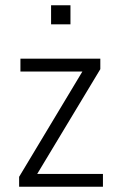

<svg xmlns="http://www.w3.org/2000/svg" viewBox="-20 -713 453 733"><path d="M53 0V-38L306 -459L309 -440H58V-489H363V-449L110 -29L107 -49H373V0ZM175 -620V-693H249V-620Z"/></svg>

Font: Nunito Sans 10pt Condensed Light
Style: Regular
Weight: 300
Width: 3
Designer: Vernon Adams
Foundry: Vernon Adams
Version: Version 3.101;gftools[0.9.27]